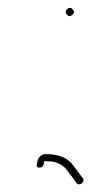

<svg xmlns="http://www.w3.org/2000/svg" viewBox="-20 -463 285 496"><path d="M151.6 -427C154.8 -422.8 158.4 -417.9 166.5 -424.5C174.6 -431.1 169.8 -435.8 166.6 -440C160.2 -448.3 144.6 -436 151.6 -427ZM77.1 -48 75 -39C73.6 -33 75.9 -30 81.9 -30C87.9 -30 91.6 -33 93 -39L94.9 -47C99.4 -46.3 105 -46 111.6 -46C127 -44.6 139.9 -37.3 148.7 -29L161 -13C166.8 -5.5 172.5 2 177.7 10C184.6 19 200.5 7.7 194.5 -2L188.3 -10C179.3 -21.7 173.9 -30.4 163.7 -42C150.5 -57.1 127.2 -65 97 -65C88.2 -65 79 -56.4 77.1 -48Z"/></svg>

Font: HoneyBee
Style: BLnIt
Weight: 100
Foundry: Cannot Into Space Fonts
Version: Version 0.89